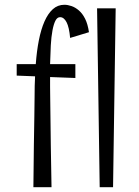

<svg xmlns="http://www.w3.org/2000/svg" viewBox="-20 -785 584 805"><path d="M50 0ZM130 -516Q134 -571 143 -616.5Q152 -662 166.5 -695Q181 -728 201.5 -746.5Q222 -765 250 -765Q264 -765 280 -759.5Q296 -754 311 -741Q326 -728 337 -706Q348 -684 353 -650L274 -626Q270 -671 259 -692Q248 -713 232 -713Q220 -713 212.5 -698.5Q205 -684 200 -657.5Q195 -631 193 -595Q191 -559 190 -516H296V-458L190 -462Q190 -456 190 -448Q190 -440 190 -423Q190 -406 190.5 -376.5Q191 -347 191.5 -297.5Q192 -248 193 -175.5Q194 -103 196 0H120Q121 -103 122 -175.5Q123 -248 124 -297.5Q125 -347 125 -377Q125 -407 125.5 -424.5Q126 -442 126.5 -450Q127 -458 127 -465L50 -468V-516ZM387 -750H465L454 0H398Z"/></svg>

Font: Combo
Style: Regular
Weight: 400
Designer: Eduardo Rodriguez Tunni
Foundry: Eduardo Rodriguez Tunni
Version: Version 1.001